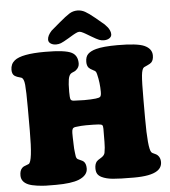

<svg xmlns="http://www.w3.org/2000/svg" viewBox="-61 -977 921 1041"><g transform="rotate(-5 399.5 -456.0)"><path d="M338.4 -776.4Q307.1 -757.8 294.9 -753.2Q282.7 -748.5 269 -748.5Q251 -748.5 239 -756.6Q227.1 -764.6 227.1 -777.8Q227.1 -799.8 250.5 -825.2L296.4 -864.3Q335.9 -897.9 355.7 -909.9Q375.5 -921.9 398.9 -921.9Q420.4 -921.9 440.4 -910.9Q460.4 -899.9 491.7 -874L539.6 -834Q550.3 -822.8 555.7 -816.2Q561 -809.6 565.9 -799.1Q570.8 -788.6 570.8 -777.8Q570.8 -764.6 558.8 -756.6Q546.9 -748.5 528.8 -748.5Q515.1 -748.5 502.9 -753.2Q490.7 -757.8 459.5 -776.4Q454.6 -779.3 445.3 -784.9Q436 -790.5 431.6 -793Q427.2 -795.4 420.9 -798.8Q414.6 -802.2 409.4 -804Q404.3 -805.7 398.9 -806.2Q393.6 -805.7 388.4 -804Q383.3 -802.2 377 -798.8Q370.6 -795.4 366.2 -793Q361.8 -790.5 352.5 -784.9Q343.3 -779.3 338.4 -776.4ZM85.4 -295.4V-420.4Q85.4 -510.3 82 -545.4Q78.6 -580.6 64.5 -585.4Q60.5 -586.9 54.2 -588.6Q47.9 -590.3 44.4 -591.6Q41 -592.8 36.4 -595Q31.7 -597.2 28.3 -599.6Q15.1 -609.4 15.1 -632.3Q15.1 -664.1 38.1 -682.6Q76.7 -713.9 204.6 -713.9Q314.9 -713.9 349.6 -695.3Q381.3 -678.7 381.3 -635.7Q381.3 -614.3 362.3 -599.1Q356.9 -594.7 347.7 -591.3Q338.4 -587.9 333.5 -583.5Q324.2 -575.2 320.3 -553.5Q316.4 -531.7 316.4 -486.8Q316.4 -456.1 319.6 -446.5Q322.8 -437 338.4 -436.5Q376.5 -434.6 393.6 -434.6Q430.7 -434.6 456.5 -437.5Q475.6 -439.5 481.4 -445.1Q487.3 -450.7 487.3 -471.7Q487.3 -521 475.6 -567.9Q473.1 -578.6 469.7 -583Q466.3 -587.4 457.5 -591.3Q439 -600.6 432.6 -607.9Q422.9 -619.6 422.9 -639.6Q422.9 -668.5 438 -682.9Q453.1 -697.3 482.4 -705.1Q520.5 -715.8 599.1 -715.8Q706.1 -715.8 744.6 -698.7Q785.6 -680.2 785.6 -643.6Q785.6 -618.2 773.4 -606Q767.1 -599.6 751.5 -592.8Q735.8 -585.9 732.4 -584Q721.2 -576.7 717.5 -541.3Q713.9 -505.9 713.9 -407.2V-307.1Q713.9 -144 731.4 -121.6Q735.4 -116.7 747.1 -112.1Q758.8 -107.4 764.2 -102.1Q779.3 -87.9 779.3 -64.5Q779.3 -34.2 753.4 -17.1Q717.3 7.3 625.5 7.3Q547.9 7.3 511 3.7Q474.1 0 450.7 -11.7Q436 -19 429 -30Q421.9 -41 421.9 -60.5Q421.9 -83.5 432.6 -97.2Q436.5 -101.6 440.9 -104.7Q445.3 -107.9 451.4 -111.3Q457.5 -114.7 461.4 -117.7Q476.1 -127.9 478.5 -141.1Q483.4 -167 483.4 -198.7Q483.4 -208.5 483.6 -233.4Q483.9 -258.3 483.9 -270.5Q483.9 -286.1 479.5 -290.8Q475.1 -295.4 459 -296.4Q437 -297.9 392.1 -297.9Q366.2 -297.9 335.9 -293.9Q322.3 -292.5 318.1 -284.9Q314 -277.3 314 -262.2Q314 -249 314.2 -239Q314.5 -229 314.9 -218.8Q315.4 -208.5 315.4 -201.2Q315.4 -188 316.4 -176.8Q317.4 -165.5 318.8 -154.5Q320.3 -143.6 320.8 -139.2Q322.3 -124.5 330.6 -119.1Q333.5 -117.2 345.2 -112.3Q356.9 -107.4 361.3 -103.5Q375 -91.8 375 -64.5Q375 -26.9 326.7 -6.8Q285.2 9.8 200.7 9.8Q166 9.8 146.2 9.3Q126.5 8.8 97.9 4.9Q69.3 1 51.8 -6.3Q13.7 -22.5 13.7 -57.6Q13.7 -84 25.9 -96.7Q31.2 -102.5 36.9 -105.2Q42.5 -107.9 50.3 -110.4Q58.1 -112.8 63.5 -115.7Q85.4 -127 85.4 -295.4Z"/></g></svg>

Font: Cooper* Black
Style: Regular
Weight: 900
Designer: Owen Earl
Foundry: indestructible type*
Version: Version 0.001